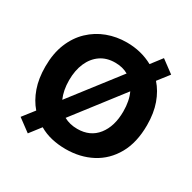

<svg xmlns="http://www.w3.org/2000/svg" viewBox="-170 -910 1130 1128"><g transform="rotate(30 395.0 -346.5)"><path d="M157 45 72 -18 133 -96Q94 -141 72 -203.5Q50 -266 50 -347Q50 -436 77.5 -503.5Q105 -571 153.5 -617Q202 -663 264 -686Q326 -709 395 -709Q493 -709 573 -665L629 -738L714 -675L655 -599Q695 -554 717.5 -491Q740 -428 740 -347Q740 -229 694.5 -148.5Q649 -68 571 -27Q493 14 395 14Q345 14 299.5 3.5Q254 -7 215 -30ZM234 -227 484 -550Q446 -572 395 -572Q337 -572 296 -543.5Q255 -515 233 -464.5Q211 -414 211 -347Q211 -279 234 -227ZM395 -123Q482 -123 530.5 -184.5Q579 -246 579 -347Q579 -419 555 -470L304 -145Q344 -123 395 -123Z"/></g></svg>

Font: Ubuntu Sans ExtraBold
Style: Regular
Weight: 800
Designer: Dalton Maag Ltd
Foundry: Dalton Maag Ltd
Version: Version 1.006; ttfautohint (v1.8.4.7-5d5b)